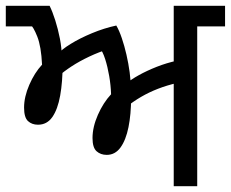

<svg xmlns="http://www.w3.org/2000/svg" viewBox="-27 -642 796 662"><path d="M572 0V-373L584 -356Q549 -348 518 -336Q487 -324 459.5 -308Q432 -292 406 -271L425 -305Q425 -248 416 -203.5Q407 -159 388.5 -133.5Q370 -108 341 -108Q320 -108 306 -120.5Q292 -133 292 -166Q292 -204 310.5 -246Q329 -288 356 -317Q355 -348 349.5 -380Q344 -412 335.5 -438.5Q327 -465 316 -478L348 -473Q315 -463 281 -447Q247 -431 219.5 -413Q192 -395 175 -379L189 -422Q189 -360 180.5 -312.5Q172 -265 153.5 -238.5Q135 -212 104 -212Q83 -212 69.5 -224.5Q56 -237 56 -271Q56 -308 74 -349.5Q92 -391 118 -419Q115 -482 101.5 -516Q88 -550 77 -558L120 -551H-7V-622H144Q154 -602 163.5 -572Q173 -542 179.5 -509Q186 -476 186 -445L173 -456Q185 -471 216.5 -490.5Q248 -510 290 -527.5Q332 -545 374 -554Q384 -537 393 -510.5Q402 -484 409 -453.5Q416 -423 420 -393Q424 -363 424 -339L407 -353Q425 -368 452 -383Q479 -398 513 -411.5Q547 -425 584 -433L572 -405V-622H749V-551H653V0Z"/></svg>

Font: hexugurmukhi05
Style: Book
Weight: 400
Designer: Jelle Bosma - Monotype Design Team
Foundry: Monotype Imaging Inc.
Version: Version 2.003